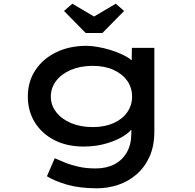

<svg xmlns="http://www.w3.org/2000/svg" viewBox="-20 -785 1050 1035"><path d="M503 230Q409 230 341.5 210.5Q274 191 233 165L275 68Q298 78 329.5 91Q361 104 402.5 113.5Q444 123 496 123Q553 123 596 101Q639 79 663.5 36.5Q688 -6 688 -67V-124L706 -117Q699 -89 659.5 -60.5Q620 -32 560 -13.5Q500 5 431 5Q341 5 273.5 -29.5Q206 -64 168 -125Q130 -186 130 -265Q130 -345 170.5 -406.5Q211 -468 282.5 -503Q354 -538 447 -538Q470 -538 504 -532.5Q538 -527 574 -516Q610 -505 642.5 -489.5Q675 -474 695 -455Q715 -436 715 -413L689 -405L691 -527H812V-76Q812 2 786 59.5Q760 117 716 155Q672 193 617 211.5Q562 230 503 230ZM480 -100Q544 -100 591.5 -121Q639 -142 665.5 -179.5Q692 -217 692 -264Q692 -313 665.5 -350Q639 -387 591.5 -408.5Q544 -430 480 -430Q414 -430 363 -408.5Q312 -387 283 -349.5Q254 -312 254 -264Q254 -218 283 -180.5Q312 -143 363 -121.5Q414 -100 480 -100ZM442 -607 325 -726 370 -765 502 -687H472L604 -765L649 -726L532 -607Z"/></svg>

Font: Lexend Zetta Medium
Style: Regular
Weight: 500
Designer: Bonnie Shaver-Troup, Thomas Jockin
Foundry: Lexend
Version: Version 1.007